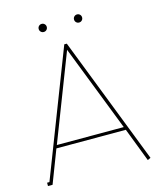

<svg xmlns="http://www.w3.org/2000/svg" viewBox="-122 -917 834 1007"><g transform="rotate(-15 294.5 -413.0)"><path d="M288.1 -695.8H301.8L570.8 -3.9L554.2 3.9L483.9 -179.2H106.9L38.1 0H13.2V-18.1H25.9ZM294.9 -664.1 113.8 -195.8H477.1ZM377.4 -792.5Q371.1 -798.8 371.1 -808.1Q371.1 -817.4 377.4 -823.7Q383.8 -830.1 393.1 -830.1Q402.3 -830.1 408.7 -823.7Q415 -817.4 415 -808.1Q415 -798.8 408.7 -792.5Q402.3 -786.1 393.1 -786.1Q383.8 -786.1 377.4 -792.5ZM185.5 -792.5Q179.2 -798.8 179.2 -808.1Q179.2 -817.4 185.5 -823.7Q191.9 -830.1 201.2 -830.1Q210.4 -830.1 216.8 -823.7Q223.1 -817.4 223.1 -808.1Q223.1 -798.8 216.8 -792.5Q210.4 -786.1 201.2 -786.1Q191.9 -786.1 185.5 -792.5Z"/></g></svg>

Font: Rawengulk
Style: Light
Weight: 300
Version: Version 0.92